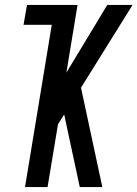

<svg xmlns="http://www.w3.org/2000/svg" viewBox="-20 -755 555 775"><path d="M81 0 189 -655H75L89 -735H293L248 -462L413 -735H515L307 -401L393 0H302L239 -293L214 -253L172 0Z"/></svg>

Font: Iosevka SS04 Medium
Style: Italic
Weight: 500
Italic angle: -9°
Monospace: yes
Designer: Belleve Invis
Foundry: Belleve Invis
Version: Version 19.0.0; ttfautohint (v1.8.4)